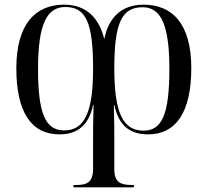

<svg xmlns="http://www.w3.org/2000/svg" viewBox="-20 -566 889 823"><path d="M295 237H554V227H549C501 227 470 219 470 160V39C470 3 470 -56 468 -116H470C488 -32 532 10 615 10C733 10 800 -83 800 -274C800 -465 718 -546 595 -546C499 -546 444 -488 427 -398C406 -486 352 -546 255 -546C132 -546 50 -463 50 -273C50 -87 113 10 235 10C315 10 361 -32 379 -116H381C379 -56 379 3 379 39V156C379 218 352 227 303 227H295ZM255 -7C174 -7 143 -81 143 -271C143 -467 183 -536 260 -536C349 -536 379 -468 379 -272C379 -86 343 -7 255 -7ZM595 -6C507 -6 470 -83 470 -272C470 -466 501 -535 591 -535C666 -535 706 -468 706 -272C706 -74 674 -6 595 -6Z"/></svg>

Font: Noto Serif Display SemiCondensed
Style: Regular
Weight: 400
Width: 4
Designer: Monotype Design Team
Foundry: Monotype Imaging Inc.
Version: Version 2.009